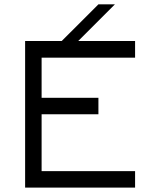

<svg xmlns="http://www.w3.org/2000/svg" viewBox="-20 -853 702 873"><path d="M169.2 -75H594.2V0H94.2V-666.7H260.8L427.5 -833.3H502.5Q435 -765 335.8 -666.7H594.2V-590.8H169.2V-408.3H427.5V-333.3H169.2Z"/></svg>

Font: 0xA000-Squarish
Style: Squareish
Weight: 400
Version: Version 0.1